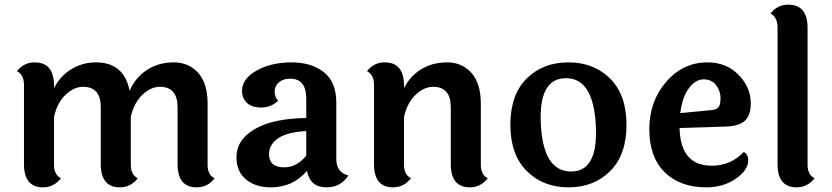

<svg xmlns="http://www.w3.org/2000/svg" viewBox="-20 -795 3573 825"><path d="M872 -350V-87Q872 -43 902 -29Q873 10 825 10Q743 10 743 -90V-334Q743 -422 667 -422Q628 -422 592 -388Q556 -354 542 -293V-87Q542 -44 572 -29Q541 10 495 10Q413 10 413 -90V-334Q413 -422 337 -422Q298 -422 262 -388Q226 -354 212 -293V-87Q212 -44 242 -29Q211 10 165 10Q83 10 83 -90V-430Q83 -474 53 -489Q82 -527 129 -527Q212 -527 212 -427V-416Q238 -468 286 -497.5Q334 -527 392 -527Q513 -527 537 -405Q562 -462 611.5 -494.5Q661 -527 726 -527Q791 -527 831.5 -482Q872 -437 872 -350Z M1136 -133Q1136 -76 1201 -76Q1255 -76 1296 -126V-232Q1212 -227 1174 -200Q1136 -173 1136 -133ZM1425 -355V-113Q1425 -54 1477 -41Q1444 10 1383 10Q1312 10 1299 -61Q1239 10 1144 10Q1078 10 1037 -24Q996 -58 996 -119Q996 -194 1074 -240Q1152 -286 1296 -288V-370Q1296 -457 1227 -457Q1196 -457 1178 -441Q1160 -425 1160 -401.5Q1160 -378 1175 -362Q1144 -333 1103 -333Q1062 -333 1041 -353Q1020 -373 1020 -405Q1020 -457 1083 -492Q1146 -527 1232.5 -527Q1319 -527 1372 -484.5Q1425 -442 1425 -355Z M2046 -350V-87Q2046 -44 2076 -29Q2045 10 1999 10Q1917 10 1917 -90V-334Q1917 -422 1841 -422Q1802 -422 1766 -388Q1730 -354 1716 -293V-87Q1716 -44 1746 -29Q1715 10 1669 10Q1587 10 1587 -90V-430Q1587 -474 1557 -489Q1586 -527 1633 -527Q1716 -527 1716 -427V-416Q1742 -468 1790 -497.5Q1838 -527 1901.5 -527Q1965 -527 2005.5 -482Q2046 -437 2046 -350Z M2412 -459Q2303 -459 2303 -291Q2303 -276 2304 -259Q2315 -58 2434 -58Q2541 -58 2541 -224Q2541 -240 2540 -259Q2529 -459 2412 -459ZM2173 -259Q2173 -388 2243 -457.5Q2313 -527 2422.5 -527Q2532 -527 2602 -457Q2672 -387 2672 -258.5Q2672 -130 2602 -60Q2532 10 2423 10Q2314 10 2243.5 -60Q2173 -130 2173 -259Z M2903 -309 3038 -322Q3058 -324 3067 -334Q3076 -344 3076 -374Q3076 -404 3057 -429Q3038 -454 3003.5 -454Q2969 -454 2940.5 -416.5Q2912 -379 2903 -309ZM3038 -83Q3120 -83 3176 -142Q3195 -132 3195 -106Q3195 -64 3141.5 -27Q3088 10 3015 10Q2902 10 2836 -55Q2770 -120 2770 -240Q2770 -360 2842.5 -443.5Q2915 -527 3020 -527Q3101 -527 3153.5 -473.5Q3206 -420 3206 -351Q3206 -299 3180 -275.5Q3154 -252 3093 -251L2900 -245Q2904 -83 3038 -83Z M3450 -675V-87Q3450 -44 3480 -29Q3449 10 3403 10Q3321 10 3321 -90V-678Q3321 -720 3291 -737Q3320 -775 3367 -775Q3450 -775 3450 -675Z"/></svg>

Font: Laila SemiBold
Style: Regular
Weight: 600
Designer: Hitesh Malaviya
Foundry: Indian Type Foundry
Version: Version 1.302;PS 1.0;hotconv 1.0.78;makeotf.lib2.5.61930; tt